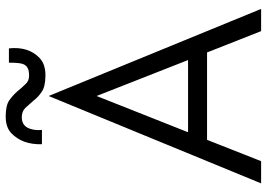

<svg xmlns="http://www.w3.org/2000/svg" viewBox="-148 -766 914 657"><g transform="rotate(-90 308.5 -437.0)"><path d="M432 -250 309 -563 185 -250ZM531 0 458 -185H159L86 0H10L309 -727L607 0ZM144 -750Q142 -817 182 -855Q202 -874 239 -874Q276 -874 294 -862Q312 -849 325 -834Q337 -819 349 -807Q360 -794 378 -794Q396 -794 405 -799Q414 -804 418 -814Q423 -825 423 -863H472Q479 -796 439 -758Q418 -738 380 -738Q341 -738 323 -751Q305 -763 293 -779Q280 -794 268 -807Q256 -819 236 -819Q203 -819 195 -784Q191 -769 193 -750Z"/></g></svg>

Font: Glacial Indifference
Style: Regular
Weight: 400
Designer: Alfredo Marco Pradil
Version: Version 1.00